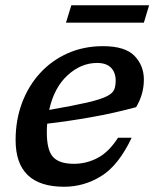

<svg xmlns="http://www.w3.org/2000/svg" viewBox="-20 -701 588 732"><path d="M482 -176Q432 -70.5 366.2 -29.8Q300.5 11 224.5 11Q39.5 11 39.5 -167Q39.5 -243.5 64 -308.8Q88.5 -374 133 -422.5Q177.5 -471 238.5 -498Q299.5 -525 372.5 -525Q457 -525 492.8 -488Q528.5 -451 528.5 -397.5Q528.5 -342 499 -292.5Q414.5 -269.5 326.5 -254Q238.5 -238.5 160 -229.5Q158.5 -213.5 158.5 -196.5Q158.5 -128 182.5 -102.2Q206.5 -76.5 261.5 -76.5Q310 -76.5 352.8 -99.2Q395.5 -122 430 -176ZM350 -461Q289 -461 237.8 -414.2Q186.5 -367.5 167.5 -282Q260 -298 311.8 -310Q363.5 -322 386.8 -333.8Q410 -345.5 415.5 -359.8Q421 -374 421 -394Q421 -424.5 403.2 -442.8Q385.5 -461 350 -461ZM231.5 -614.5 252 -681H548.5L528.5 -614.5Z"/></svg>

Font: Newsreader Caption Medium
Style: Italic
Weight: 500
Italic angle: -17°
Designer: Hugues Gentile
Foundry: Production Type
Version: Version 1.001